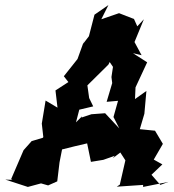

<svg xmlns="http://www.w3.org/2000/svg" viewBox="-20 -748 685 758"><path d="M455 -146 475 -115 453 -19 441 -11 545 -18V-10L645 -30L613 -18L578 -58L621 -99L587 -118L623 -180L592 -232L532 -238L550 -299L558 -389L513 -357L515 -403L561 -502L505 -538L539 -530L511 -582L548 -672L522 -644L509 -673L450 -696L380 -672L408 -728L353 -690L331 -605L308 -575L313 -590L286 -515L232 -447L250 -424L199 -391L207 -323L160 -351L145 -260L151 -207L149 -204L105 -191L73 -155L24 -41L29 -38L1 -39L90 -10L142 -24L170 -16L206 -32L215 -107L225 -158C258 -167 291 -174 324 -182L339 -109L388 -117L433 -133L425 -123ZM280 -265 293 -315 348 -328 332 -361 325 -411 408 -493 425 -527 388 -540 426 -484 420 -444 423 -420 401 -346 446 -350 428 -286 451 -241 395 -301 341 -297 302 -284 304 -289Z"/></svg>

Font: Asimov Aggro
Style: CondIt
Weight: 500
Designer: Google
Version: Version 2.000980; 2014